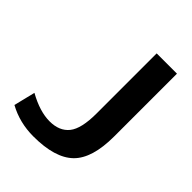

<svg xmlns="http://www.w3.org/2000/svg" viewBox="-208 -847 974 974"><g transform="rotate(45 279.0 -360.0)"><path d="M18.6 -35.2 46.9 -150.4Q132.8 -102.5 203.1 -102.5Q273.4 -102.5 308.6 -146.5Q343.8 -190.4 343.8 -299.8V-730.5H489.3V-280.3Q489.3 -122.1 421.4 -56.2Q353.5 9.8 199.2 9.8Q100.6 9.8 18.6 -35.2Z"/></g></svg>

Font: GenEi M Gothic v2 Bold
Style: Regular
Weight: 700
Version: Version 2.0